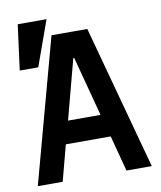

<svg xmlns="http://www.w3.org/2000/svg" viewBox="-86 -849 773 919"><g transform="rotate(-10 300.0 -390.0)"><path d="M144 0 190 -174H408L454 0H577L387 -700H213L23 0ZM220 -284 297 -575H301L378 -284ZM203 -780H63L34 -560H124Z"/></g></svg>

Font: CommitMono
Style: 700Regular
Weight: 700
Monospace: yes
Designer: Eigil Nikolajsen
Foundry: Eigil Nikolajsen
Version: Version 1.143